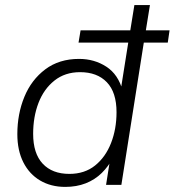

<svg xmlns="http://www.w3.org/2000/svg" viewBox="-20 -725 685 753"><path d="M236 8Q180 8 137.5 -17Q95 -42 71.5 -88.5Q48 -135 48 -199Q48 -278 75.5 -345Q103 -412 157.5 -453Q212 -494 290 -494Q350 -494 397 -463.5Q444 -433 461 -369H453L483 -558H288L296 -606H491L507 -705H568L552 -606H645L638 -558H544L456 0H396L413 -108H424Q406 -73 379 -46.5Q352 -20 316 -6Q280 8 236 8ZM252 -43Q312 -43 353 -76Q394 -109 415.5 -164Q437 -219 437 -285Q437 -363 399 -402.5Q361 -442 294 -442Q235 -442 193.5 -409Q152 -376 131 -321.5Q110 -267 110 -200Q110 -123 147.5 -83Q185 -43 252 -43Z"/></svg>

Font: Nunito Sans 12pt ExtraLight 12pt Light
Style: Italic
Weight: 300
Italic angle: -9°
Version: Version 3.101;gftools[0.9.27]